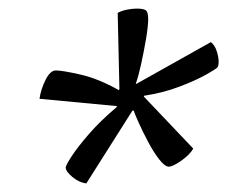

<svg xmlns="http://www.w3.org/2000/svg" viewBox="-20 -733 529 447"><path d="M181 -306Q164 -308 148.5 -321Q133 -334 133 -343Q133 -348 147 -369.5Q161 -391 187.5 -421.5Q214 -452 252 -484V-486L72 -503Q75 -525 86 -547Q97 -569 110 -569Q125 -569 167 -559.5Q209 -550 257 -523L258 -526L254 -703Q263 -708 275.5 -710.5Q288 -713 298 -713Q314 -713 319.5 -709Q325 -705 325 -689Q325 -672 320 -642.5Q315 -613 308.5 -583.5Q302 -554 296 -538H298L471 -635Q480 -628 484.5 -614Q489 -600 489 -590Q489 -579 486 -576Q481 -571 457.5 -558Q434 -545 397 -531Q360 -517 315 -510V-508L430 -387Q421 -372 401.5 -358.5Q382 -345 373 -345Q364 -345 351 -361.5Q338 -378 325.5 -401.5Q313 -425 303.5 -446Q294 -467 291 -476L288 -475Z"/></svg>

Font: Texturina 72pt 72pt Regular
Style: Italic
Weight: 400
Italic angle: -11°
Designer: Guillermo Torres Carreño
Foundry: Omnibus-Type
Version: Version 1.002; ttfautohint (v1.8.3)